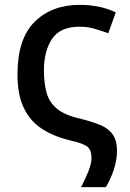

<svg xmlns="http://www.w3.org/2000/svg" viewBox="-20 -569 535 791"><path d="M314 202Q330 172 343.5 138.5Q357 105 357 82Q357 48 339 34.5Q321 21 267 9Q201 -7 152.5 -38.5Q104 -70 78 -124.5Q52 -179 52 -262Q52 -409 122.5 -479Q193 -549 309 -549Q392 -549 457 -518L426 -432Q396 -443 368 -451Q340 -459 308 -459Q228 -459 194.5 -409Q161 -359 161 -279Q161 -226 172 -186.5Q183 -147 215.5 -120.5Q248 -94 311 -80Q359 -68 393 -54Q427 -40 444.5 -15Q462 10 462 52Q462 91 448.5 131Q435 171 416 202Z"/></svg>

Font: Noto Sans Medium
Style: Regular
Weight: 500
Designer: Monotype Design Team
Foundry: Monotype Imaging Inc.
Version: Version 2.007